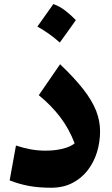

<svg xmlns="http://www.w3.org/2000/svg" viewBox="-20 -903 546 933"><path d="M466.3 -265.1Q466.3 -212.4 451.2 -163.3Q436 -114.3 406 -75.4Q376 -36.6 331.5 -13.7Q287.1 9.3 228.5 9.3Q168.5 9.3 121.6 0.7Q74.7 -7.8 26.9 -26.4L57.6 -195.8Q94.7 -183.6 129.6 -177.2Q164.6 -170.9 201.7 -170.9Q246.6 -170.9 284.4 -180.2Q322.3 -189.5 342.8 -206.5Q315.4 -277.8 272.2 -334.5Q229 -391.1 168.5 -440.4L272 -590.8Q342.8 -523.4 385.5 -468.3Q428.2 -413.1 447.3 -364.3Q466.3 -315.4 466.3 -265.1ZM239.3 -883.3Q269.5 -872.6 296.6 -851.8Q323.7 -831.1 348.6 -805.2Q329.6 -778.3 310.3 -751.2Q291 -724.1 270.5 -696.3Q246.6 -717.8 219.5 -737.3Q192.4 -756.8 161.6 -773.9Q181.6 -801.8 200.9 -829.1Q220.2 -856.4 239.3 -883.3Z"/></svg>

Font: Pinar DS2-Bold
Style: Regular
Weight: 700
Designer: Amin Abedi
Version: Version 2.000